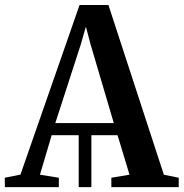

<svg xmlns="http://www.w3.org/2000/svg" viewBox="-42 -768 754 788"><path d="M-22 0 -22.5 -38.5 42 -51.5 284.5 -747.5H403L630.5 -51L691.5 -38.5V0H415V-38.5L489.5 -51L440.5 -213H333V0H281V-213H170L122 -51L199.5 -38.5V0ZM185 -263H425L329.5 -586.5L310.5 -658.5L289.5 -585.5Z"/></svg>

Font: Merriweather 72pt SemiBold
Style: Regular
Weight: 600
Version: Version 2.100